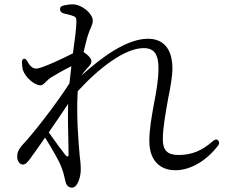

<svg xmlns="http://www.w3.org/2000/svg" viewBox="-20 -809 1040 882"><path d="M785 -27C863 -27 935 -79 981 -139C989 -148 988 -157 982 -164C976 -171 967 -169 957 -160C907 -116 860 -97 800 -97C750 -97 728 -118 728 -168C728 -223 741 -291 752 -354C763 -408 772 -458 772 -494C772 -589 727 -631 660 -631C563 -631 449 -548 354 -462C361 -473 368 -481 376 -490C377 -492 381 -496 384 -499C393 -509 400 -517 400 -528C400 -542 380 -560 364 -570C370 -596 376 -619 380 -634L383 -644C388 -661 394 -674 398 -683C403 -695 406 -702 406 -715C406 -747 355 -789 315 -789C300 -789 286 -787 273 -784C261 -781 255 -776 256 -766C256 -757 262 -750 274 -747C288 -744 300 -741 309 -738C328 -732 331 -729 331 -709C331 -680 324 -629 315 -564C276 -544 172 -494 147 -494C131 -494 118 -504 107 -525C100 -536 95 -541 89 -539C83 -537 80 -530 81 -519C81 -509 83 -498 85 -488C96 -454 138 -417 166 -417C175 -417 184 -426 193 -435C199 -441 204 -446 214 -453C237 -467 272 -487 308 -505L299 -426C231 -320 122 -183 81 -141C64 -121 59 -107 59 -89C59 -68 72 -53 85 -53C98 -53 107 -65 120 -82C125 -89 133 -101 141 -111C155 -131 170 -152 187 -177C217 -129 253 -67 261 -44C270 -21 274 -6 279 17C283 42 294 53 311 53C337 53 351 2 351 -29C351 -51 349 -72 346 -95C341 -153 330 -273 337 -390C436 -498 554 -588 640 -588C691 -588 708 -556 708 -495C708 -443 698 -387 687 -331C677 -274 666 -217 666 -161C666 -72 715 -27 785 -27ZM204 -201C234 -244 265 -290 293 -332C291 -271 293 -210 294 -161C294 -137 295 -115 295 -99C295 -88 289 -88 281 -96C266 -115 231 -162 204 -201Z"/></svg>

Font: 寒蝉锦书宋
Style: Regular
Weight: 400
Designer: 寒蝉锦书宋{Warren} 思源宋体{Ryoko NISHIZUKA 西塚涼子 (kana & ideographs); Frank Grießhammer (Latin, Greek & Cyrillic); Wenlong ZHANG 
Foundry: Adobe & ChillType
Version: Version 2.000;Glyphs 3.1.1 (3135)